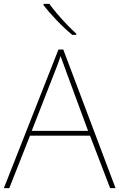

<svg xmlns="http://www.w3.org/2000/svg" viewBox="-20 -972 617 992"><path d="M549 0 445 -271H135L28 0H0L282 -716H307L577 0ZM325 -594Q319 -611 311 -632.5Q303 -654 293 -682Q286 -660 277 -636.5Q268 -613 260 -593L144 -296H435ZM235 -952Q250 -931 274 -902.5Q298 -874 325 -846Q352 -818 374 -798V-792H353Q313 -825 272 -868Q231 -911 205 -945V-952Z"/></svg>

Font: Noto Sans Sinhala UI Thin
Style: Regular
Weight: 100
Designer: Jelle Bosma - Monotype Design Team
Foundry: Monotype Imaging Inc.
Version: Version 2.006; ttfautohint (v1.8.4.7-5d5b)